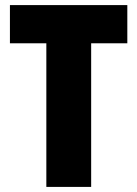

<svg xmlns="http://www.w3.org/2000/svg" viewBox="-20 -734 539 754"><path d="M338 0V-564H480V-714H19V-564H162V0Z"/></svg>

Font: Noto Sans Hebrew Condensed Black
Style: Regular
Weight: 900
Width: 3
Designer: Monotype Design Team
Foundry: Monotype Imaging Inc.
Version: Version 2.004